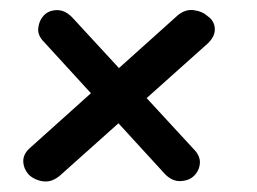

<svg xmlns="http://www.w3.org/2000/svg" viewBox="-20 -422 508 379"><path d="M391 -337 99 -76Q83 -62 66 -64Q49 -66 37 -77Q27 -88 26 -102Q25 -116 37 -128L330 -391Q345 -404 362 -402Q379 -400 390 -390Q403 -381 404 -366Q405 -351 391 -337ZM125 -385 362 -128Q376 -114 374.5 -99Q373 -84 362 -74Q352 -65 336 -64.5Q320 -64 306 -78L67 -339Q54 -352 55.5 -366.5Q57 -381 66 -391Q76 -402 93 -402Q110 -402 125 -385Z"/></svg>

Font: Edu NSW ACT Foundation Medium
Style: Regular
Weight: 500
Version: Version 1.003